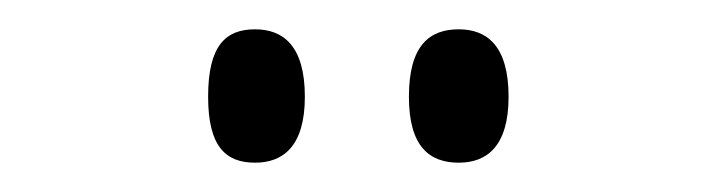

<svg xmlns="http://www.w3.org/2000/svg" viewBox="-20 -761 488 131"><path d="M293 -650C312 -650 327 -661 327 -695C327 -730 312 -741 293 -741C273 -741 259 -730 259 -695C259 -661 273 -650 293 -650ZM154 -650C173 -650 188 -661 188 -695C188 -730 173 -741 154 -741C134 -741 122 -730 122 -695C122 -661 134 -650 154 -650Z"/></svg>

Font: Noto Serif Thai ExtraCondensed Light
Style: Regular
Weight: 300
Width: 2
Designer: Monotype Design Team
Foundry: Monotype Imaging Inc.
Version: Version 2.002